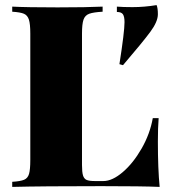

<svg xmlns="http://www.w3.org/2000/svg" viewBox="-20 -734 666 754"><path d="M383 -688Q347 -686 330.5 -680Q314 -674 308 -657Q302 -640 302 -602V-86Q302 -58 306 -45Q310 -32 320 -27.5Q330 -23 353 -23H386Q421 -23 462 -58Q503 -93 536 -150.5Q569 -208 580 -270H603Q600 -234 600 -178Q600 -70 607 0Q539 -3 378 -3Q144 -3 28 0V-20Q60 -22 74.5 -28Q89 -34 94 -51Q99 -68 99 -106V-602Q99 -640 93.5 -657Q88 -674 74 -680Q60 -686 28 -688V-708Q85 -705 206 -705Q321 -705 383 -708ZM600 -678Q600 -649 570 -608.5Q540 -568 463 -478L449 -482Q469 -610 469 -647Q469 -668 463 -677.5Q457 -687 439 -687V-708Q463 -706 500 -706Q547 -706 595 -714Q600 -702 600 -678Z"/></svg>

Font: Playfair Display SC Black
Style: Regular
Weight: 900
Designer: Claus Eggers Sørensen
Foundry: Claus Eggers Sørensen
Version: Version 1.200; ttfautohint (v1.6)